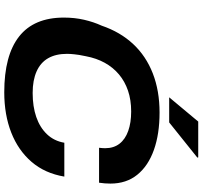

<svg xmlns="http://www.w3.org/2000/svg" viewBox="-44 -872 928 879"><g transform="rotate(90 419.5 -432.0)"><path d="M402 12Q233 12 146.5 -56Q60 -124 60 -261Q60 -310 70 -353.5Q80 -397 97 -434Q126 -519 181 -578Q236 -637 315.5 -668Q395 -699 495 -699Q593 -699 666 -673Q739 -647 779.5 -597Q820 -547 820 -474Q820 -461 819 -448.5Q818 -436 816 -422H656Q657 -430 657.5 -437Q658 -444 658 -450Q658 -489 637.5 -515.5Q617 -542 579 -555.5Q541 -569 490 -569Q437 -569 394.5 -554.5Q352 -540 320 -513Q288 -486 267 -448Q246 -410 237 -362Q233 -344 231 -331Q229 -318 228 -308Q227 -298 226.5 -290.5Q226 -283 226 -275Q226 -224 246 -189Q266 -154 306.5 -136Q347 -118 405 -118Q467 -118 515 -134.5Q563 -151 594 -183.5Q625 -216 633 -263H788Q773 -174 720.5 -113Q668 -52 586.5 -20Q505 12 402 12ZM425 -743 536 -876H700L701 -872L540 -743Z"/></g></svg>

Font: Archivo SemiExpanded
Style: Bold Italic
Weight: 700
Width: 6
Italic angle: -10°
Designer: Hector Gatti
Foundry: Omnibus-Type
Version: Version 2.001